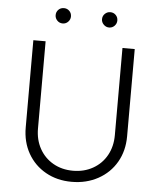

<svg xmlns="http://www.w3.org/2000/svg" viewBox="-59 -931 828 998"><g transform="rotate(5 354.5 -432.0)"><path d="M90 -245V-700H154V-245Q154 -186 179.5 -140Q205 -94 250.5 -68Q296 -42 354 -42Q412 -42 458 -68Q504 -94 529.5 -140Q555 -186 555 -245V-700H619V-245Q619 -169 585 -110Q551 -51 490 -17.5Q429 16 352 16Q276 16 216.5 -17.5Q157 -51 123.5 -110Q90 -169 90 -245ZM436 -840Q436 -857 448 -868.5Q460 -880 476 -880Q493 -880 504.5 -868.5Q516 -857 516 -840Q516 -824 504.5 -812Q493 -800 476 -800Q460 -800 448 -812Q436 -824 436 -840ZM194 -840Q194 -857 205.5 -868.5Q217 -880 234 -880Q251 -880 262.5 -868.5Q274 -857 274 -840Q274 -824 262.5 -812Q251 -800 234 -800Q217 -800 205.5 -812Q194 -824 194 -840Z"/></g></svg>

Font: Oak Sans Light
Style: Regular
Weight: 400
Designer: Erik Kennedy, Walven
Foundry: Erik Kennedy, Walven
Version: Version 1.100;Glyphs 3.1.2 (3151)